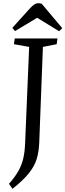

<svg xmlns="http://www.w3.org/2000/svg" viewBox="-20 -950 409 1199"><path d="M162 -657 67 -674 72 -710H339L334 -674L248 -657L225 -59Q223 -4 209.5 41.5Q196 87 160.5 131.5Q125 176 58 229L36 198Q74 155 95 117.5Q116 80 125.5 38.5Q135 -3 137 -59ZM369 -774 349 -755 212 -839 74 -756 57 -776 169 -900Q197 -930 217 -930Q226 -930 231 -929Q236 -928 241 -926Z"/></svg>

Font: Literata 36pt
Style: Italic
Weight: 400
Italic angle: -2°
Designer: Latin by Veronika Burian and Jose Scaglione. Greek by Irene Vlachou. Cyrillic by Vera Evstafieva
Foundry: TypeTogether
Version: Version 3.002